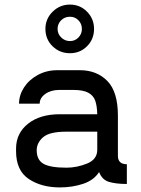

<svg xmlns="http://www.w3.org/2000/svg" viewBox="-20 -802 613 837"><path d="M533 -86V0Q486 0 455.5 -9Q425 -18 412 -52Q389 -16 342 -0.5Q295 15 241 15Q160 15 105 -22Q50 -59 50 -143V-154Q50 -221 102 -262.5Q154 -304 241 -304H404Q403 -341 395 -363.5Q387 -386 364.5 -398Q342 -410 299 -410H239Q202 -410 177.5 -392.5Q153 -375 153 -350H63Q63 -387 84.5 -420.5Q106 -454 144.5 -475Q183 -496 230 -496H328Q402 -496 448 -449Q494 -402 494 -298V-123Q494 -86 533 -86ZM404 -149V-228H270Q195 -228 167.5 -203.5Q140 -179 140 -147Q140 -105 169.5 -88Q199 -71 270 -71Q315 -71 359.5 -89Q404 -107 404 -149ZM178 -676Q178 -720 209.5 -751Q241 -782 285 -782Q329 -782 359.5 -751Q390 -720 390 -676Q390 -631 359.5 -600.5Q329 -570 285 -570Q240 -570 209 -600.5Q178 -631 178 -676ZM337 -676Q337 -698 322 -713.5Q307 -729 285 -729Q262 -729 246.5 -713.5Q231 -698 231 -676Q231 -654 247 -638.5Q263 -623 285 -623Q307 -623 322 -638.5Q337 -654 337 -676Z"/></svg>

Font: Violet Sans
Style: Regular
Weight: 400
Designer: Calvin Waterman
Foundry: Violet Office
Version: Version 1.013